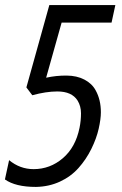

<svg xmlns="http://www.w3.org/2000/svg" viewBox="-44 -734 485 764"><path d="M-7.8 -96.7Q35.6 -61 89.8 -61Q155.3 -61 206.1 -104.5Q256.8 -147.9 272.5 -225.6Q278.3 -253.9 278.3 -283Q278.3 -312 264.6 -334Q241.7 -370.1 184.1 -370.1Q139.6 -370.1 84.5 -355L61 -386.2L152.3 -713.9H415L399.9 -644H201.2L139.6 -424.8Q179.7 -433.6 220.7 -433.3Q261.7 -433.1 292 -417.2Q322.3 -401.4 336.9 -374Q357.4 -336.9 357.4 -287.1Q357.4 -260.3 348.6 -221.4Q339.8 -182.6 319.3 -141.1Q298.8 -99.6 268.3 -65.4Q237.8 -31.2 194.3 -11.2Q150.9 8.8 99.1 9.8Q17.6 9.8 -24.4 -20Z"/></svg>

Font: Open Sans Hebrew Condensed
Style: Italic
Weight: 400
Width: 3
Italic angle: -12°
Foundry: Ascender Corporation, Yanek Iontef
Version: Version 2.001;PS 002.001;hotconv 1.0.70;makeotf.lib2.5.58329